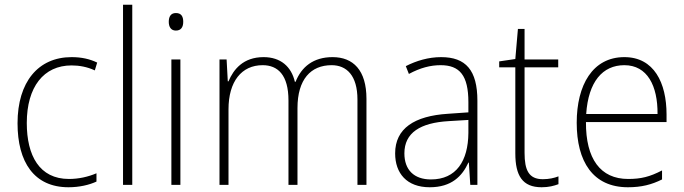

<svg xmlns="http://www.w3.org/2000/svg" viewBox="-20 -831 2886 810"><path d="M269 -41C315 -41 357 -51 387 -65V-100C352 -85 312 -76 271 -76C146 -76 93 -175 93 -312C93 -464 164 -555 282 -555C314 -555 348 -549 380 -534L390 -567C359 -582 324 -590 282 -590C141 -590 54 -485 54 -311C54 -147 124 -41 269 -41Z M538 -51V-811H499V-51Z M722 -776C700 -776 692 -760 692 -739C692 -718 701 -702 722 -702C744 -702 753 -717 753 -739C753 -760 746 -776 722 -776ZM741 -580H703V-51H741Z M1383 -590C1302 -590 1252 -549 1227 -486H1224C1209 -550 1164 -590 1092 -590C1006 -590 965 -538 944 -488H941L936 -580H906V-51H944V-370C944 -487 999 -556 1088 -556C1152 -556 1197 -515 1197 -407V-51H1235V-375C1235 -496 1291 -556 1379 -556C1442 -556 1488 -513 1488 -411V-51H1526V-414C1526 -535 1470 -590 1383 -590Z M1841 -590C1788 -590 1737 -575 1692 -552L1705 -519C1753 -545 1796 -556 1839 -556C1919 -556 1956 -513 1956 -400V-357L1870 -351C1728 -342 1647 -289 1647 -184C1647 -100 1696 -41 1793 -41C1885 -41 1930 -88 1956 -145H1958L1964 -51H1994V-406C1994 -535 1945 -590 1841 -590ZM1873 -320 1956 -325V-270C1955 -152 1905 -74 1798 -74C1727 -74 1686 -114 1686 -184C1686 -271 1753 -313 1873 -320Z M2270 -75C2211 -75 2193 -113 2193 -186V-547H2335V-580H2193V-709H2165L2154 -582L2086 -572V-547H2154V-184C2154 -90 2184 -41 2265 -41C2295 -41 2317 -47 2336 -54V-87C2318 -80 2296 -75 2270 -75Z M2614 -590C2480 -590 2413 -472 2413 -313C2413 -150 2481 -41 2629 -41C2686 -41 2729 -52 2773 -74V-112C2721 -85 2684 -76 2630 -76C2513 -76 2451 -161 2452 -316H2792V-348C2792 -482 2739 -590 2614 -590ZM2614 -556C2711 -556 2755 -469 2754 -350H2453C2462 -486 2522 -556 2614 -556Z"/></svg>

Font: Noto Sans Tamil UI SemiCondensed ExtraLight
Style: Regular
Weight: 200
Width: 4
Designer: Jelle Bosma - Monotype Design Team
Foundry: Monotype Imaging Inc.
Version: Version 2.004